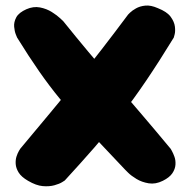

<svg xmlns="http://www.w3.org/2000/svg" viewBox="-20 -664 677 685"><path d="M561 -19Q535 -6 510.5 -10Q486 -14 467 -25.5Q448 -37 437 -48Q426 -59 426 -59Q380 -108 340.5 -149.5Q301 -191 264.5 -230.5Q228 -270 192.5 -313Q157 -356 120 -409Q83 -462 41 -530Q41 -530 36.5 -541Q32 -552 30.5 -568.5Q29 -585 38 -602Q47 -619 74 -631Q99 -642 122.5 -637.5Q146 -633 165 -621Q184 -609 195 -598.5Q206 -588 206 -588Q251 -532 294.5 -480Q338 -428 383.5 -375Q429 -322 479.5 -263Q530 -204 589 -133Q589 -133 593.5 -125Q598 -117 602.5 -104.5Q607 -92 606 -76.5Q605 -61 595 -46Q585 -31 561 -19ZM80 -19Q56 -33 46.5 -48.5Q37 -64 36 -79Q35 -94 39 -106Q43 -118 47.5 -125.5Q52 -133 52 -133Q111 -204 160 -262.5Q209 -321 253.5 -375.5Q298 -430 342.5 -487.5Q387 -545 437 -612Q437 -612 444 -619Q451 -626 465 -634Q479 -642 498.5 -644Q518 -646 543 -635Q576 -622 589 -604Q602 -586 604 -569Q606 -552 603 -541Q600 -530 600 -530Q548 -445 502 -377Q456 -309 410.5 -251Q365 -193 316.5 -137.5Q268 -82 211 -20Q211 -20 201.5 -14Q192 -8 174 -3Q156 2 132.5 0Q109 -2 80 -19Z"/></svg>

Font: Sour Gummy Black
Style: Regular
Weight: 900
Designer: Stefie Justprince
Foundry: Eifetstype
Version: Version 1.000